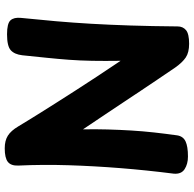

<svg xmlns="http://www.w3.org/2000/svg" viewBox="-24 -806 839 832"><g transform="rotate(-90 396.0 -389.5)"><path d="M226 -42Q222 -16 200 -5.5Q178 5 134 5Q102 5 79.5 -9.5Q57 -24 60 -57Q75 -175 84 -288.5Q93 -402 96.5 -512.5Q100 -623 95 -731Q94 -762 111 -775.5Q128 -789 170 -789Q203 -789 224.5 -775.5Q246 -762 265 -730Q274 -715 289 -690.5Q304 -666 324 -634Q344 -602 368.5 -563.5Q393 -525 421.5 -480.5Q450 -436 482 -387.5Q514 -339 549 -287Q548 -357 549 -410.5Q550 -464 553.5 -511Q557 -558 562 -606Q567 -654 573 -713Q577 -747 595 -763Q613 -779 664 -779Q711 -779 724.5 -764Q738 -749 735 -719Q727 -641 720.5 -566.5Q714 -492 709.5 -414Q705 -336 702 -244.5Q699 -153 698 -40Q698 -17 682 -3.5Q666 10 623 10Q585 10 563.5 -4.5Q542 -19 520 -50Q492 -91 467.5 -127.5Q443 -164 419.5 -199Q396 -234 371 -272Q346 -310 317 -353Q288 -396 252 -450Q253 -395 251.5 -343Q250 -291 247 -241Q244 -191 238.5 -141.5Q233 -92 226 -42Z"/></g></svg>

Font: Playpen Sans Arabic
Style: Bold
Weight: 700
Version: Version 2.000